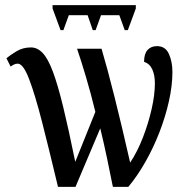

<svg xmlns="http://www.w3.org/2000/svg" viewBox="-20 -725 723 745"><path d="M215 -608 184 -692V-705H507V-692L476 -608H464L443 -666H372L351 -608H340L320 -666H247L226 -608ZM205 0Q171 -143 143.5 -250.5Q116 -358 93 -418Q70 -478 49 -478Q41 -478 34 -474.5Q27 -471 21 -467L5 -499Q19 -511 44 -526Q69 -541 100 -541Q125 -541 145.5 -519.5Q166 -498 185 -447.5Q204 -397 225 -311Q246 -225 272 -97L350 -291Q333 -361 314 -425Q295 -489 279 -536H374Q396 -462 424.5 -348.5Q453 -235 485 -94Q513 -136 534.5 -191.5Q556 -247 568.5 -302.5Q581 -358 581 -402Q581 -433 571 -455.5Q561 -478 539 -485Q539 -516 552.5 -531Q566 -546 589 -546Q622 -546 635.5 -515.5Q649 -485 649 -446Q649 -393 635.5 -332.5Q622 -272 598.5 -211.5Q575 -151 544 -96.5Q513 -42 478 0H418Q408 -50 395.5 -110Q383 -170 369 -227L273 0Z"/></svg>

Font: Noto Serif ExtraCondensed Medium
Style: Regular
Weight: 500
Width: 2
Designer: Monotype Design Team
Foundry: Monotype Imaging Inc.
Version: Version 2.015